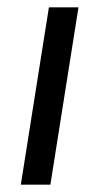

<svg xmlns="http://www.w3.org/2000/svg" viewBox="-20 -506 272 526"><path d="M37 0 114 -486H195L118 0Z"/></svg>

Font: Nunito Sans 12pt ExtraLight 12pt
Style: Italic
Weight: 400
Italic angle: -9°
Version: Version 3.101;gftools[0.9.27]